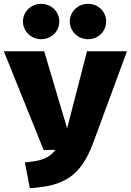

<svg xmlns="http://www.w3.org/2000/svg" viewBox="-40 -964 684 1004"><path d="M175 -944C123 -944 80 -903 80 -852C80 -800 123 -759 175 -759C229 -759 270 -800 270 -852C270 -903 229 -944 175 -944ZM420 -944C368 -944 325 -903 325 -852C325 -800 368 -759 420 -759C474 -759 515 -800 515 -852C515 -903 474 -944 420 -944ZM624 -696H415L311 -293L191 -696H-20L188 -180H250C217 -137 174 -121 90 -115L116 20C291 9 382 -39 448 -219Z"/></svg>

Font: Fira Sans Heavy
Style: Regular
Weight: 900
Designer: bBox Type GmbH & Carrois Corporate GbR & Edenspiekermann AG
Foundry: bBox Type GmbH & Carrois Corporate GbR & Edenspiekermann AG
Version: Version 4.300;PS 004.300;hotconv 1.0.88;makeotf.lib2.5.64775